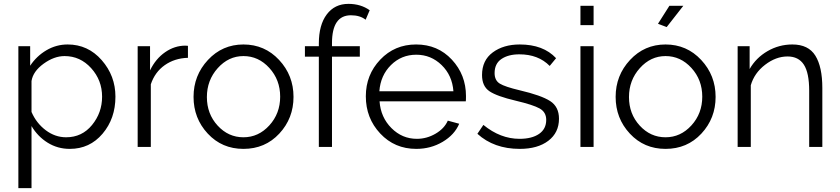

<svg xmlns="http://www.w3.org/2000/svg" viewBox="-20 -760 4343 993"><path d="M341 10Q278 10 226.5 -22Q175 -54 143 -108V213H75V-521H136V-420Q169 -470 220 -500Q271 -530 330 -530Q435 -530 506 -449Q577 -368 577 -260Q577 -147 510.5 -68.5Q444 10 341 10ZM322 -50Q404 -50 456 -113.5Q508 -177 508 -260Q508 -345 451.5 -407.5Q395 -470 314 -470Q260 -470 205.5 -430.5Q151 -391 143 -341V-181Q168 -123 216.5 -86.5Q265 -50 322 -50Z M952 -523V-461Q883 -459 832 -423Q781 -387 760 -324V0H692V-521H756V-396Q785 -456 834 -490Q883 -524 939 -524Q949 -524 952 -523Z M1239 10Q1128 10 1054.5 -69Q981 -148 981 -259Q981 -370 1055.5 -450Q1130 -530 1239 -530Q1349 -530 1423.5 -450Q1498 -370 1498 -259Q1498 -148 1424.5 -69Q1351 10 1239 10ZM1239 -470Q1162 -470 1106 -407.5Q1050 -345 1050 -258Q1050 -171 1105.5 -110.5Q1161 -50 1239 -50Q1317 -50 1373 -111.5Q1429 -173 1429 -260Q1429 -347 1373 -408.5Q1317 -470 1239 -470Z M1697 0H1629V-467H1557V-521H1629V-535Q1629 -631 1670 -685.5Q1711 -740 1782 -740Q1846 -740 1892 -707L1871 -658Q1842 -681 1795 -681Q1697 -681 1697 -537V-521H1841V-467H1697Z M2133 10Q2021 10 1946.5 -69.5Q1872 -149 1872 -262Q1872 -373 1946.5 -451.5Q2021 -530 2132 -530Q2244 -530 2317 -451.5Q2390 -373 2390 -263Q2390 -240 2389 -236H1943Q1949 -153 2004.5 -97.5Q2060 -42 2136 -42Q2187 -42 2232.5 -68.5Q2278 -95 2296 -136L2355 -120Q2331 -63 2269.5 -26.5Q2208 10 2133 10ZM1942 -288H2325Q2319 -370 2264 -423.5Q2209 -477 2133 -477Q2056 -477 2002 -423.5Q1948 -370 1942 -288Z M2668 10Q2535 10 2449 -68L2480 -114Q2568 -42 2667 -42Q2731 -42 2768 -67.5Q2805 -93 2805 -140Q2805 -180 2771 -199Q2737 -218 2648 -239Q2550 -262 2511.5 -288Q2473 -314 2473 -372Q2473 -448 2528.5 -489Q2584 -530 2668 -530Q2790 -530 2856 -459L2823 -419Q2764 -479 2666 -479Q2609 -479 2573.5 -455Q2538 -431 2538 -382Q2538 -344 2565 -327.5Q2592 -311 2668 -293Q2779 -267 2825 -237.5Q2871 -208 2871 -146Q2871 -74 2816 -32Q2761 10 2668 10Z M3050 0H2982V-521H3050ZM3050 -630H2982V-730H3050Z M3514 -730 3428 -620 3383 -637 3442 -730ZM3422 10Q3311 10 3237.5 -69Q3164 -148 3164 -259Q3164 -370 3238.5 -450Q3313 -530 3422 -530Q3532 -530 3606.5 -450Q3681 -370 3681 -259Q3681 -148 3607.5 -69Q3534 10 3422 10ZM3422 -470Q3345 -470 3289 -407.5Q3233 -345 3233 -258Q3233 -171 3288.5 -110.5Q3344 -50 3422 -50Q3500 -50 3556 -111.5Q3612 -173 3612 -260Q3612 -347 3556 -408.5Q3500 -470 3422 -470Z M4233 -305V0H4165V-291Q4165 -383 4137.5 -425.5Q4110 -468 4053 -468Q3993 -468 3937 -425Q3881 -382 3863 -319V0H3795V-521H3857V-403Q3890 -461 3949.5 -495.5Q4009 -530 4078 -530Q4161 -530 4197 -472Q4233 -414 4233 -305Z"/></svg>

Font: Raleway
Style: Regular
Weight: 400
Designer: Matt McInerney, Pablo Impallari, Rodrigo Fuenzalida
Foundry: Matt McInerney, Pablo Impallari, Rodrigo Fuenzalida
Version: Version 1.000;PS 001.001;hotconv 1.0.56; ttfautohint (v1.5)